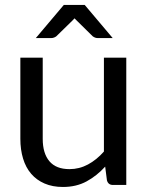

<svg xmlns="http://www.w3.org/2000/svg" viewBox="-20 -736 596 764"><path d="M150 -506.5V-183.5Q150 -126 176.5 -94.5Q203 -63 256.5 -63Q295.5 -63 330 -81.5Q364.5 -100 393.5 -133V-506.5H482.5V0H429.5Q410.5 0 405.5 -18.5L398.5 -73Q365.5 -36.5 324.5 -14.2Q283.5 8 230.5 8Q189 8 157.2 -5.8Q125.5 -19.5 104 -44.5Q82.5 -69.5 71.8 -105Q61 -140.5 61 -183.5V-506.5ZM428.5 -584.5H369Q358.5 -584.5 349 -591.5L285 -654.5L276.5 -663L268.5 -654.5L204 -591.5Q201 -589 195.5 -586.8Q190 -584.5 184 -584.5H122.5L234 -716.5H317Z"/></svg>

Font: Lato TR
Style: Regular
Weight: 400
Designer: Lukasz Dziedzic
Foundry: tyPoland Lukasz Dziedzic
Version: Version 1.104 2013